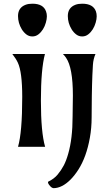

<svg xmlns="http://www.w3.org/2000/svg" viewBox="-20 -780 584 1020"><path d="M95.7 -624.5Q75.7 -657.7 75.7 -694.8Q75.7 -739.7 116.7 -754.9Q131.3 -760.3 152.3 -760.3Q210.4 -760.3 224.6 -719.2Q229 -707.5 229 -693.1Q229 -678.7 223.6 -659.7Q218.3 -640.6 208.3 -624.5Q198.2 -608.4 184.1 -597.4Q169.9 -586.4 151.9 -586.4Q133.8 -586.4 119.6 -597.4Q105.5 -608.4 95.7 -624.5ZM75.7 0Q98.1 -77.1 98.1 -265.1Q98.1 -397.5 74.7 -447.3Q68.8 -460 61.5 -470.7L45.4 -493.2H218.8Q197.3 -412.6 197.3 -244.9Q197.3 -77.1 219.7 0ZM360.4 -624.5Q340.3 -657.7 340.3 -694.8Q340.3 -739.7 381.3 -754.9Q396 -760.3 417 -760.3Q475.1 -760.3 489.7 -719.2Q493.7 -707.5 493.7 -693.1Q493.7 -678.7 488.3 -659.7Q482.9 -640.6 472.9 -624.5Q462.9 -608.4 448.7 -597.4Q434.6 -586.4 416.5 -586.4Q398.4 -586.4 384.3 -597.4Q370.1 -608.4 360.4 -624.5ZM365.7 -161.6 367.2 -272.9Q367.2 -420.9 330.6 -473.6Q323.7 -483.9 314 -493.2H487.3Q475.6 -466.8 473.6 -435.1Q471.7 -403.3 470.7 -380.1Q469.7 -356.9 469 -328.4Q468.3 -299.8 467.8 -270.5Q466.8 -210.9 466.8 -155.8Q466.8 -100.6 457.5 -48.6Q448.2 3.4 432.9 45.7Q417.5 87.9 397 120.1Q376.5 152.3 354 174.8Q309.6 218.8 265.1 219.7Q255.9 218.8 247.6 210Q232.4 193.8 235.4 185.5Q267.1 170.4 286.1 147.5Q305.2 124.5 318.6 99.1Q332 73.7 342.3 37.1Q365.7 -43.9 365.7 -161.6Z"/></svg>

Font: Amarante
Style: Regular
Weight: 400
Designer: Karolina Lach
Foundry: Sorkin Type Co.
Version: Version 1.001